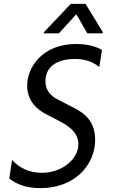

<svg xmlns="http://www.w3.org/2000/svg" viewBox="-20 -966 586 999"><path d="M286.6 -792.6 377.1 -892 434.3 -792.6H513.8L515.3 -798.3L425.1 -946H348.4L208.5 -798.3L207 -792.6ZM190.3 12.8C371.4 12.8 475.1 -109.4 475.1 -239.3C475.1 -353 395.6 -389.2 350.1 -412.6L292.6 -441.8C264.9 -456 216.6 -478.7 216.6 -544.7C216.6 -614.3 270.6 -659.1 369.3 -659.1C409.1 -659.1 454.5 -652 496.4 -617.2L510.7 -706C469.5 -730.8 416.2 -737.2 376.4 -737.2C204.5 -737.2 121.4 -620 121.4 -519.9C121.4 -424 196.7 -383.5 227.3 -367.9L275.6 -343C321 -319.6 387.8 -285.5 387.8 -215.9C387.8 -138.5 304 -66.8 196.7 -66.8C134.2 -66.8 80.3 -91.6 42.6 -134.2L28.4 -36.9C76 0.7 133.5 12.8 190.3 12.8Z"/></svg>

Font: TID UI
Style: Italic
Weight: 400
Italic angle: -9.39999°
Designer: The TID Project Authors
Foundry: Bakken & Bæck
Version: Version 1.001;hotconv 1.0.109;makeotfexe 2.5.65596